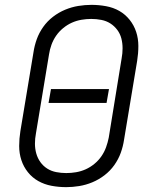

<svg xmlns="http://www.w3.org/2000/svg" viewBox="-20 -763 640 791"><path d="M253 8Q222 8 192.5 2.5Q163 -3 138 -17Q113 -31 95 -53.5Q77 -76 68 -103.5Q59 -131 59 -161.5Q59 -192 64 -223L118 -548Q122 -575 131.5 -601.5Q141 -628 158 -652Q175 -676 198.5 -694Q222 -712 248.5 -723Q275 -734 302.5 -738.5Q330 -743 357 -743Q387 -743 417 -737.5Q447 -732 471.5 -718Q496 -704 514 -681.5Q532 -659 541 -631.5Q550 -604 550 -573.5Q550 -543 545 -512L491 -187Q487 -160 477.5 -133.5Q468 -107 451 -83Q434 -59 410.5 -41Q387 -23 360.5 -12Q334 -1 306.5 3.5Q279 8 253 8ZM253 -50Q273 -50 293.5 -53.5Q314 -57 333 -65.5Q352 -74 369 -88Q386 -102 398 -119.5Q410 -137 417 -156.5Q424 -176 428 -196L481 -522Q485 -543 485 -564Q485 -585 480 -604.5Q475 -624 463 -640Q451 -656 434.5 -666.5Q418 -677 397.5 -681Q377 -685 356 -685Q336 -685 315.5 -681.5Q295 -678 276 -669.5Q257 -661 240 -647Q223 -633 211 -615.5Q199 -598 192 -578.5Q185 -559 182 -539L128 -213Q124 -192 124 -171Q124 -150 129.5 -130.5Q135 -111 146.5 -95Q158 -79 174.5 -68.5Q191 -58 211.5 -54Q232 -50 253 -50ZM419 -339H180L190 -396H429Z"/></svg>

Font: Iosevka SS04 Lt Ex Obl
Style: Regular
Weight: 300
Width: 7
Italic angle: -9°
Monospace: yes
Designer: Belleve Invis
Foundry: Belleve Invis
Version: Version 19.0.0; ttfautohint (v1.8.4)